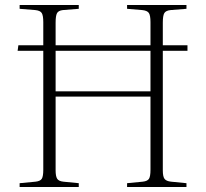

<svg xmlns="http://www.w3.org/2000/svg" viewBox="-20 -743 818 763"><path d="M58 0V-15L121 -21Q140 -23 146 -32.5Q152 -42 152 -68V-541H50L53 -563H152V-655Q152 -681 146 -691Q140 -701 120 -703L58 -708V-723H293V-708L230 -703Q212 -701 206.5 -690.5Q201 -680 201 -653V-563H578V-655Q578 -682 571.5 -691.5Q565 -701 545 -703L485 -708V-723H721V-708L658 -703Q639 -701 633 -691Q627 -681 627 -653V-563H725V-541H627V-66Q627 -41 634 -32Q641 -23 660 -21L721 -15V0H485V-15L547 -21Q566 -23 572 -32.5Q578 -42 578 -68V-359H201V-66Q201 -43 207 -33Q213 -23 232 -21L293 -15V0ZM201 -380H578V-541H201Z"/></svg>

Font: Literata 60pt ExtraLight
Style: Regular
Weight: 250
Designer: Latin by Veronika Burian and Jose Scaglione. Greek by Irene Vlachou. Cyrillic by Vera Evstafieva.
Foundry: TypeTogether
Version: Version 3.103;gftools[0.9.29]